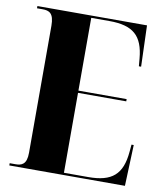

<svg xmlns="http://www.w3.org/2000/svg" viewBox="-81 -781 725 847"><g transform="rotate(10 281.5 -357.0)"><path d="M18 0H536L543 -184H533L530 -151C521 -49 476 -10 370 -10H261V-368H477V-378H261V-704H342C449 -704 493 -665 502 -564L505 -530H515L509 -714H18V-704H43C72 -704 94 -696 94 -639V-70C94 -17 71 -10 43 -10H18Z"/></g></svg>

Font: Noto Serif Display ExtraCondensed Black
Style: Regular
Weight: 900
Width: 2
Designer: Monotype Design Team
Foundry: Monotype Imaging Inc.
Version: Version 2.009